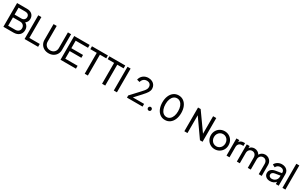

<svg xmlns="http://www.w3.org/2000/svg" viewBox="379 -2989 8220 5220"><g transform="rotate(30 4489.0 -378.5)"><path d="M68 -745H381Q481 -745 539.5 -692Q598 -639 598 -550Q598 -503 578.5 -465Q559 -427 522 -401Q574 -372 601 -325Q628 -278 628 -221Q628 -118 562 -59Q496 0 382 0H68ZM386 -90Q451 -90 490 -125Q529 -160 529 -220Q529 -279 490 -315Q451 -351 386 -351H166V-90ZM379 -439Q433 -439 466 -470Q499 -501 499 -551Q499 -601 466.5 -628.5Q434 -656 379 -656H166V-439Z M733 -745H831V-90H1158V0H733Z M1213 -251V-745H1312V-253Q1312 -176 1361 -127.5Q1410 -79 1488 -79Q1566 -79 1615 -127.5Q1664 -176 1664 -253V-745H1763V-251Q1763 -176 1728 -116Q1693 -56 1630.5 -22Q1568 12 1488 12Q1408 12 1345.5 -22Q1283 -56 1248 -116Q1213 -176 1213 -251Z M1861 -745H2346V-655H1959V-419H2326V-329H1959V-90H2346V0H1861Z M2621 -655H2419V-745H2919V-655H2720V0H2621Z M3166 -655H2964V-745H3464V-655H3265V0H3166Z M3534 -745H3632V0H3534Z M3941 -80 4147 -303 4165 -322Q4229 -391 4257.5 -425.5Q4286 -460 4300.5 -490.5Q4315 -521 4315 -555Q4315 -615 4279.5 -648.5Q4244 -682 4184 -682Q4124 -682 4082 -647.5Q4040 -613 4024 -550L3935 -573Q3954 -663 4022 -716Q4090 -769 4184 -769Q4251 -769 4303.5 -742.5Q4356 -716 4385 -668.5Q4414 -621 4414 -560Q4414 -501 4379.5 -444.5Q4345 -388 4261 -297L4077 -97H4430V-12H3941Z M4573 -58Q4573 -83 4589.5 -99.5Q4606 -116 4630 -116Q4654 -116 4670 -99.5Q4686 -83 4686 -58Q4686 -33 4670.5 -16.5Q4655 0 4630 0Q4606 0 4589.5 -16.5Q4573 -33 4573 -58Z M4838 -385Q4838 -499 4875 -586Q4912 -673 4978.5 -721Q5045 -769 5133 -769Q5221 -769 5288 -721Q5355 -673 5392 -586Q5429 -499 5429 -385Q5429 -271 5392 -183.5Q5355 -96 5288.5 -48Q5222 0 5134 0Q5046 0 4979 -48Q4912 -96 4875 -183.5Q4838 -271 4838 -385ZM5134 -91Q5193 -91 5237.5 -127.5Q5282 -164 5306.5 -230.5Q5331 -297 5331 -385Q5331 -473 5306.5 -539Q5282 -605 5237 -641.5Q5192 -678 5133 -678Q5074 -678 5029.5 -641.5Q4985 -605 4960.5 -539Q4936 -473 4936 -385Q4936 -297 4960.5 -230.5Q4985 -164 5030 -127.5Q5075 -91 5134 -91Z M5749 -745H5831L6222 -195V-745H6321V0H6239L5847 -558V0H5749Z M6426 -270Q6426 -349 6462.5 -413.5Q6499 -478 6562.5 -514.5Q6626 -551 6704 -551Q6781 -551 6844.5 -514.5Q6908 -478 6944.5 -414Q6981 -350 6981 -270Q6981 -189 6944 -125Q6907 -61 6843.5 -24.5Q6780 12 6704 12Q6627 12 6563.5 -24.5Q6500 -61 6463 -125.5Q6426 -190 6426 -270ZM6704 -78Q6753 -78 6794 -103Q6835 -128 6858.5 -172Q6882 -216 6882 -270Q6882 -324 6858.5 -367.5Q6835 -411 6794 -436Q6753 -461 6704 -461Q6654 -461 6612.5 -436Q6571 -411 6547.5 -367.5Q6524 -324 6524 -270Q6524 -216 6547.5 -172Q6571 -128 6612.5 -103Q6654 -78 6704 -78Z M7073 -539H7164V-475Q7206 -545 7307 -545H7340V-457H7293Q7235 -457 7200.5 -421Q7166 -385 7166 -321V0H7073Z M7397 -539H7488V-472Q7511 -510 7550.5 -530.5Q7590 -551 7638 -551Q7693 -551 7738.5 -524.5Q7784 -498 7808 -453Q7834 -500 7878.5 -525.5Q7923 -551 7977 -551Q8032 -551 8078 -524.5Q8124 -498 8151 -452Q8178 -406 8178 -349V0H8084V-319Q8084 -385 8049.5 -423Q8015 -461 7960 -461Q7904 -461 7869 -422.5Q7834 -384 7834 -319V0H7740V-319Q7740 -385 7706 -423Q7672 -461 7616 -461Q7561 -461 7525.5 -422.5Q7490 -384 7490 -319V0H7397Z M8258 -141Q8258 -207 8301.5 -251.5Q8345 -296 8434 -311L8618 -341V-366Q8618 -410 8585 -437.5Q8552 -465 8500 -465Q8454 -465 8418.5 -441.5Q8383 -418 8366 -379L8285 -421Q8308 -477 8369 -514Q8430 -551 8502 -551Q8563 -551 8610.5 -527.5Q8658 -504 8684.5 -462Q8711 -420 8711 -366V0H8620V-70Q8591 -32 8543.5 -10Q8496 12 8438 12Q8358 12 8308 -30.5Q8258 -73 8258 -141ZM8449 -67Q8498 -67 8536.5 -88.5Q8575 -110 8596.5 -147Q8618 -184 8618 -229V-263L8455 -236Q8356 -219 8356 -144Q8356 -111 8382.5 -89Q8409 -67 8449 -67Z M8828 -757H8921V0H8828Z"/></g></svg>

Font: BLUETTI 2.0 Normal
Style: Normal
Weight: 400
Designer: Stijn de Vries
Foundry: tokotype
Version: Version 2.005;October 31, 2023;FontCreator 14.0.0.2814 64-bi